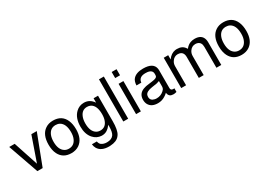

<svg xmlns="http://www.w3.org/2000/svg" viewBox="4 -1693 3991 2874"><g transform="rotate(-30 1999.5 -255.5)"><path d="M285.2 0H193.8L9.8 -523.9H104L244.1 -99.1L392.1 -523.9H485.8Z M772 -539.1Q923.8 -539.1 981 -410.2Q1009.8 -345.2 1009.8 -253.9Q1009.8 -86.9 908.2 -16.1Q852.1 22.9 772.9 22.9Q628.9 22.9 568.8 -96.2Q536.1 -162.1 536.1 -257.8Q536.1 -432.1 641.1 -502Q695.8 -539.1 772 -539.1ZM772.9 -461.9Q680.2 -461.9 642.1 -370.1Q623 -323.2 623 -257.8Q623 -121.1 701.2 -73.2Q731.9 -54.2 772.9 -54.2Q862.8 -54.2 901.9 -142.1Q922.9 -189 922.9 -254.9Q922.9 -399.9 840.8 -445.8Q811 -461.9 772.9 -461.9Z M1467.8 -523.9H1544.4V-85.9Q1544.4 67.9 1503.9 131.8L1489.7 150.9Q1441.9 210.9 1332.5 216.8Q1321.8 217.8 1310.5 217.8Q1172.9 217.8 1122.6 129.9Q1105.5 99.1 1101.6 60.1H1186.5Q1192.9 98.1 1215.8 118.2L1218.8 120.1Q1254.9 147.9 1313.5 147.9Q1394.5 147.9 1429.7 99.1Q1459.5 58.1 1459.5 -43.9V-70.8L1452.6 -62Q1394.5 16.1 1318.8 22Q1309.6 22.9 1300.8 22.9H1291.5Q1208.5 18.1 1150.9 -46.9Q1084.5 -123 1084.5 -252.9Q1084.5 -403.8 1167.5 -482.9Q1225.6 -539.1 1307.6 -539.1Q1405.8 -539.1 1467.8 -448.2ZM1316.9 -461.9Q1228.5 -461.9 1191.9 -372.1Q1171.9 -325.2 1171.9 -257.8Q1171.9 -119.1 1249.5 -71.8Q1278.8 -54.2 1317.9 -54.2Q1406.7 -54.2 1441.9 -146Q1459.5 -191.9 1459.5 -254.9Q1459.5 -404.8 1377.4 -448.2Q1350.6 -461.9 1316.9 -461.9Z M1763.2 -729V0H1679.2V-729Z M1982.9 -523.9V0H1899.9V-523.9ZM1982.9 -729V-624H1898.9V-729Z M2589.8 -48.8V14.2Q2560.5 22 2543.5 22.9H2542.5H2532.7Q2461.9 22.9 2448.7 -40L2446.8 -54.2Q2418.5 -27.8 2391.6 -12.2Q2335.4 22.9 2268.6 22.9Q2158.7 22.9 2115.7 -51.8Q2096.7 -85.9 2096.7 -131.8Q2096.7 -233.9 2188.5 -272L2199.7 -275.9L2233.9 -286.1Q2242.7 -288.1 2252.9 -290Q2282.7 -294.9 2356.4 -304.2Q2429.7 -313 2440.9 -341.8V-342.8V-344.2L2443.8 -361.8V-383.8Q2443.8 -448.2 2362.8 -460Q2345.7 -461.9 2326.7 -461.9Q2223.6 -461.9 2206.5 -387.2Q2204.6 -377.9 2203.6 -369.1H2119.6Q2122.6 -440.9 2155.8 -478Q2210.4 -539.1 2329.6 -539.1Q2505.9 -539.1 2524.9 -422.9Q2526.9 -411.1 2526.9 -396V-87.9Q2526.9 -46.9 2571.8 -46.9H2573.7Q2579.6 -46.9 2584.5 -47.9H2585.4ZM2443.8 -165V-258.8L2433.6 -254.9Q2417.5 -248 2395.5 -243.2L2309.6 -230Q2203.6 -214.8 2187.5 -161.1L2183.6 -134.8V-133.8Q2183.6 -68.8 2250.5 -54.2Q2266.6 -49.8 2286.6 -49.8Q2358.9 -49.8 2410.6 -97.2Q2423.8 -108.9 2431.6 -120.1Q2443.8 -138.2 2443.8 -165Z M2680.2 -523.9H2757.3V-450.2Q2811.5 -525.9 2885.3 -537.1Q2894.5 -538.1 2905.3 -539.1H2918.5Q3007.3 -539.1 3050.3 -474.1Q3055.2 -466.8 3059.6 -459L3088.4 -490.2Q3139.2 -538.1 3220.2 -539.1Q3342.3 -539.1 3367.2 -440.9Q3372.6 -418.9 3372.6 -393.1V0H3288.6V-360.8Q3288.6 -441.9 3225.6 -460.9Q3209.5 -465.8 3191.4 -465.8Q3130.4 -465.8 3093.3 -412.1Q3068.4 -376 3068.4 -329.1V0H2984.4V-360.8Q2984.4 -448.2 2913.6 -462.9L2887.2 -465.8Q2825.2 -465.8 2788.6 -410.2Q2764.2 -375 2764.2 -329.1V0H2680.2Z M3714.8 -539.1Q3866.7 -539.1 3923.8 -410.2Q3952.6 -345.2 3952.6 -253.9Q3952.6 -86.9 3851.1 -16.1Q3794.9 22.9 3715.8 22.9Q3571.8 22.9 3511.7 -96.2Q3479 -162.1 3479 -257.8Q3479 -432.1 3584 -502Q3638.7 -539.1 3714.8 -539.1ZM3715.8 -461.9Q3623 -461.9 3585 -370.1Q3565.9 -323.2 3565.9 -257.8Q3565.9 -121.1 3644 -73.2Q3674.8 -54.2 3715.8 -54.2Q3805.7 -54.2 3844.7 -142.1Q3865.7 -189 3865.7 -254.9Q3865.7 -399.9 3783.7 -445.8Q3753.9 -461.9 3715.8 -461.9Z"/></g></svg>

Font: SolaimanLipi
Style: Normal
Weight: 400
Designer: Solaiman Karim
Foundry: Al Mamun Sumon
Version: Version 2.000